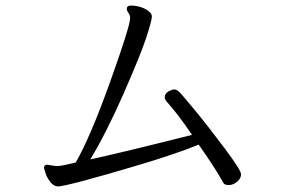

<svg xmlns="http://www.w3.org/2000/svg" viewBox="-20 -681 1040 689"><path d="M149 -90Q138 -90 138 -78Q138 -77 143 -60.5Q148 -44 160.5 -28Q173 -12 188 -12Q203 -12 277 -31.5Q351 -51 481.5 -90Q612 -129 693 -162Q753 -77 782 -24Q786 -17 801.5 -17Q817 -17 831 -29Q845 -41 845 -55.5Q845 -70 787.5 -147Q730 -224 679 -286Q628 -348 620 -354Q612 -360 606 -360Q600 -360 595.5 -358Q591 -356 586 -354Q571 -344 571 -333.5Q571 -323 582 -312Q622 -267 669 -197Q415 -133 304 -109Q362 -205 423.5 -345Q485 -485 505 -546.5Q525 -608 525 -622Q525 -636 502 -648.5Q479 -661 449 -661Q435 -661 435 -649Q435 -643 441 -634.5Q447 -626 447 -616Q447 -588 376 -389.5Q305 -191 252 -98Q250 -98 224 -91.5Q198 -85 181 -85Z"/></svg>

Font: LXGW WenKai Mono TC
Style: Regular
Weight: 400
Designer: LXGW / Fontworks Inc.
Foundry: LXGW / Fontworks Inc.
Version: Version 1.330